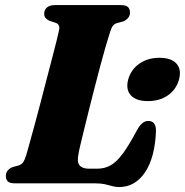

<svg xmlns="http://www.w3.org/2000/svg" viewBox="-20 -720 727 754"><path d="M353.5 0H39Q17.5 0 10 -8.2Q2.5 -16.5 3 -29.5Q3 -41.5 10.5 -50.5Q18 -59.5 30 -64L54 -70.5Q66 -75 71.5 -83.5Q77 -92 83 -110.5Q87 -124 95.2 -154.2Q103.5 -184.5 114.8 -225.2Q126 -266 138 -312.2Q150 -358.5 162 -404.5Q174 -450.5 184.5 -490.8Q195 -531 202.2 -560Q209.5 -589 212 -601.5Q214.5 -613.5 210.8 -620.5Q207 -627.5 198.5 -630.5L175 -638Q165.5 -642 159.5 -648.8Q153.5 -655.5 153.5 -665.5Q153.5 -681 164.2 -690.5Q175 -700 195.5 -700H454.5Q476 -700 483.2 -691.8Q490.5 -683.5 490.5 -670.5Q490.5 -658 482.8 -649.2Q475 -640.5 464.5 -636L438.5 -629Q429 -626 423.5 -619Q418 -612 412.5 -595Q405 -572 395 -537.5Q385 -503 374 -461.8Q363 -420.5 351.8 -376.8Q340.5 -333 330 -291Q319.5 -249 310.8 -213.2Q302 -177.5 296 -152.2Q290 -127 288.5 -117Q281.5 -84 292.5 -70.8Q303.5 -57.5 328.5 -57.5H361.5Q391.5 -57.5 415.2 -71.2Q439 -85 463 -117.8Q487 -150.5 517 -207Q528.5 -228 539.2 -236.5Q550 -245 562 -245Q579 -245 586 -234Q593 -223 592.5 -204.5Q590.5 -153.5 579.8 -113Q569 -72.5 550 -44Q531 -15.5 505.5 -0.5Q480 14.5 447.5 14.5Q433 14.5 420.2 10.8Q407.5 7 392.2 3.5Q377 0 353.5 0ZM560.5 -323Q514.5 -323 493.8 -345.8Q473 -368.5 483.5 -408Q494.5 -447 527.2 -470Q560 -493 606 -493Q653 -493 673.2 -470Q693.5 -447 683 -408Q672.5 -369 640 -346Q607.5 -323 560.5 -323Z"/></svg>

Font: Fraunces ExtraBold
Style: Italic
Weight: 800
Italic angle: -16°
Version: Version 1.000;[b76b70a41]